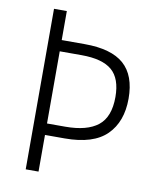

<svg xmlns="http://www.w3.org/2000/svg" viewBox="-81 -777 688 841"><g transform="rotate(10 263.0 -357.0)"><path d="M481 -383Q481 -280 422 -221.5Q363 -163 236 -163H148V0H91V-714H148V-585H250Q369 -585 425 -535.5Q481 -486 481 -383ZM229 -214Q326 -214 374.5 -252.5Q423 -291 423 -380Q423 -462 380.5 -498.5Q338 -535 245 -535H148V-214Z"/></g></svg>

Font: Noto Sans Lao Looped SemiCondensed Light
Style: Regular
Weight: 300
Width: 4
Designer: Mark Frömberg, Ben Mitchell
Foundry: The Fontpad Ltd
Version: Version 1.002; ttfautohint (v1.8.4.7-5d5b)